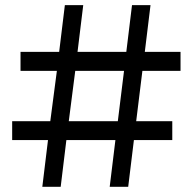

<svg xmlns="http://www.w3.org/2000/svg" viewBox="-20 -720 743 740"><path d="M26.9 -180.2V-252.9H173.8L199.2 -446.8H59.1V-520H208L230 -700.2H300.8L278.8 -520H466.8L488.8 -700.2H560.1L538.1 -520H675.8V-446.8H528.8L504.9 -252.9H644V-180.2H496.1L474.1 0H402.8L424.8 -180.2H235.8L213.9 0H143.1L165 -180.2ZM245.1 -252.9H434.1L458 -446.8H270Z"/></svg>

Font: Montserrat Medium
Style: Regular
Weight: 500
Designer: Julieta Ulanovsky
Foundry: Julieta Ulanovsky
Version: Version 7.200